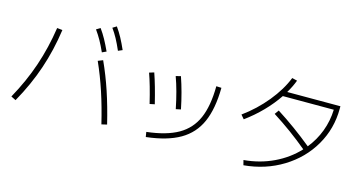

<svg xmlns="http://www.w3.org/2000/svg" viewBox="-85 -1192 2982 1585"><g transform="rotate(15 1406.0 -399.5)"><path d="M669.9 -502.9 711.9 -519.5Q763.7 -406.2 804.4 -284.2Q845.2 -162.1 880.9 -14.6L835 -3.9Q800.8 -146.5 760.7 -268.1Q720.7 -389.6 669.9 -502.9ZM276.4 -677.7 322.3 -672.9Q297.4 -495.6 242.9 -334.5Q188.5 -173.3 98.6 -13.7L57.6 -34.2Q144.5 -190.9 197.5 -347.7Q250.5 -504.4 276.4 -677.7ZM588.9 -750 623 -770.5Q650.4 -732.4 673.1 -691.2Q695.8 -649.9 720.7 -595.7L684.6 -579.1Q661.1 -631.8 638.4 -672.4Q615.7 -712.9 588.9 -750ZM715.8 -797.9 749 -818.4Q776.9 -779.3 799.6 -737.1Q822.3 -694.8 845.7 -641.6L809.6 -626Q785.6 -681.2 763.7 -721.7Q741.7 -762.2 715.8 -797.9Z M1669.9 -553.7 1713.9 -551.8Q1711.9 -372.1 1661.1 -257.6Q1610.4 -143.1 1502.2 -80.6Q1394 -18.1 1215.8 2L1209 -40Q1377 -59.1 1476.6 -116.2Q1576.2 -173.3 1622.3 -278.8Q1668.5 -384.3 1669.9 -553.7ZM1104.5 -518.6 1145.5 -531.2Q1180.7 -430.7 1217.8 -278.3L1175.8 -269.5Q1138.2 -425.8 1104.5 -518.6ZM1324.2 -547.9 1366.2 -558.6Q1408.7 -435.5 1437.5 -293L1395.5 -284.2Q1365.2 -436 1324.2 -547.9Z M2498 -236.3Q2355.5 -355.5 2194.3 -458L2219.7 -493.2Q2375 -394.5 2527.3 -270Q2586.9 -343.8 2620.1 -432.1Q2653.3 -520.5 2656.7 -617.2H2221.2Q2171.4 -543 2104.5 -474.4Q2037.6 -405.8 1959 -348.6L1930.7 -381.8Q2042.5 -462.9 2129.2 -568.8Q2215.8 -674.8 2257.8 -781.2L2301.8 -770.5Q2280.8 -714.8 2247.6 -659.2H2702.1V-638.7Q2702.1 -467.8 2618.4 -323.5Q2534.7 -179.2 2387 -88.6Q2239.3 2 2054.7 18.6L2043.9 -23.4Q2180.7 -35.2 2297.4 -90.6Q2414.1 -146 2498 -236.3Z"/></g></svg>

Font: Pretendard JP ExtraLight
Style: Regular
Weight: 200
Designer: Base glyphs from Inter by Rasmus Andersson; Hangeul glyphs from Noto Sans CJK(Source Han Sans) by Jang Soo-young and Kan
Foundry: Kil Hyung-jin
Version: Version 1.309